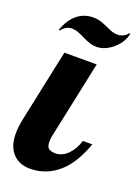

<svg xmlns="http://www.w3.org/2000/svg" viewBox="-141 -739 584 804"><g transform="rotate(20 150.5 -337.0)"><path d="M121.6 -587.4Q101.6 -597.2 89.6 -601.6Q77.6 -606 64.5 -606Q36.6 -606 17.6 -580.1L13.2 -582Q30.3 -630.4 60.8 -655.3Q91.3 -680.2 132.3 -680.2Q149.9 -680.2 164.1 -675.8Q178.2 -671.4 195.8 -663.6Q214.4 -654.8 225.6 -650.9Q236.8 -647 250.5 -647Q263.7 -647 275.6 -652.8Q287.6 -658.7 295.9 -669.9L299.8 -668.9Q297.4 -651.4 286.9 -633.5Q276.4 -615.7 260.7 -601.6Q244.1 -586.4 224.6 -577.6Q205.1 -568.8 185.1 -568.8Q168.9 -568.8 154.3 -573.7Q139.6 -578.6 121.6 -587.4ZM23.4 -22.5Q-7.8 -53.7 -7.8 -113.8Q-7.8 -142.1 0 -179.2L67.9 -500H211.9L140.1 -160.2Q136.2 -147.5 136.2 -127.9Q136.2 -107.4 145.8 -99.1Q155.3 -90.8 176.8 -90.8Q191.4 -90.8 205.3 -97.4Q219.2 -104 231 -115.7Q254.9 -139.6 267.1 -179.2H309.1Q282.2 -103.5 241.7 -58.6Q207.5 -22 164.6 -5.9Q133.3 5.9 99.1 5.9Q51.3 5.9 23.4 -22.5Z"/></g></svg>

Font: Pattaya
Style: Regular
Weight: 400
Designer: Pablo Impallari / Thai characters Designed by Thanarat Vachiruckul and Suppakit Chalermlarp
Foundry: Pablo Impallari
Version: Version 2.000